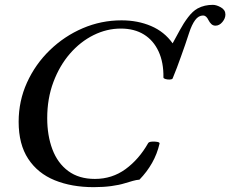

<svg xmlns="http://www.w3.org/2000/svg" viewBox="-20 -760 951 793"><path d="M367 13Q276 13 206 -15.5Q136 -44 96.5 -104Q57 -164 57 -257Q57 -343 91.5 -419Q126 -495 186 -553Q246 -611 322 -643.5Q398 -676 482 -676Q549 -676 604 -652.5Q659 -629 693 -581L723 -636Q738 -664 757 -689Q776 -714 796 -725Q811 -733 826.5 -736.5Q842 -740 859 -740Q874 -740 892.5 -729.5Q911 -719 911 -700Q911 -684 898.5 -669Q886 -654 870 -654Q860 -654 853 -660.5Q846 -667 841 -677Q832 -696 819 -696Q800 -696 786 -677Q772 -658 761 -624Q753 -599 744.5 -574.5Q736 -550 727.5 -526.5Q719 -503 710.5 -480Q702 -457 693 -436Q691 -432 681.5 -431.5Q672 -431 663.5 -433.5Q655 -436 655 -440Q656 -502 635 -547.5Q614 -593 574.5 -617.5Q535 -642 479 -642Q421 -642 366.5 -615Q312 -588 269 -538.5Q226 -489 200.5 -421Q175 -353 175 -272Q175 -200 196.5 -143Q218 -86 262 -53.5Q306 -21 372 -21Q443 -21 498.5 -61.5Q554 -102 592 -169Q595 -174 607 -175Q619 -176 629.5 -174Q640 -172 639 -167Q629 -124 608 -87Q587 -50 556 -18Q543 -17 529 -13Q515 -9 495 -3Q473 4 440 8.5Q407 13 367 13Z"/></svg>

Font: Junicode VF
Style: Italic
Weight: 400
Italic angle: -11°
Designer: Peter S. Baker
Version: Version 2.209